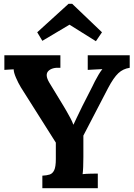

<svg xmlns="http://www.w3.org/2000/svg" viewBox="-20 -991 707 1011"><path d="M203 0V-66Q226 -67 241.5 -72Q257 -77 265.5 -95Q274 -113 274 -153V-240L90 -531Q76 -554 64 -582Q52 -610 52 -626Q36 -625 25 -624.5Q14 -624 3 -623V-700H298V-634Q255 -637 235 -617.5Q215 -598 239 -557L315 -432Q320 -424 330 -406.5Q340 -389 350.5 -369.5Q361 -350 366 -335H367Q372 -347 384 -371Q396 -395 414 -433L466 -535Q471 -546 480 -563.5Q489 -581 499.5 -598.5Q510 -616 519 -627Q503 -626 478 -625Q453 -624 442 -623V-700H663V-634Q628 -629 603 -605.5Q578 -582 549 -527Q517 -465 484 -402Q451 -339 419 -277V-164Q419 -137 418 -112Q417 -87 415 -74Q432 -76 458.5 -76.5Q485 -77 495 -77V0ZM485 -774 346 -861 203 -776 176 -821 341 -971H360L517 -821Z"/></svg>

Font: Lora
Style: Bold
Weight: 700
Designer: Olga Karpushina, Alexei Vanyashin (Cyrillic)
Foundry: Cyreal
Version: Version 3.006; ttfautohint (v1.8.4.7-5d5b);gftools[0.9.30]